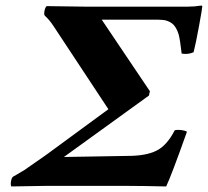

<svg xmlns="http://www.w3.org/2000/svg" viewBox="-20 -669 748 691"><path d="M653.8 -645Q680.2 -645 704.1 -648.9Q708 -648.9 708 -646Q708 -639.2 696.3 -575.4Q684.6 -511.7 676.8 -481Q657.2 -472.2 633.8 -476.1Q628.4 -524.4 623 -544.9Q616.2 -566.9 605.5 -578.9Q594.7 -590.8 574.2 -596.2Q560.5 -598.1 548.8 -598.1H346.2L520 -339.8L519 -338.9L516.1 -325.2L210 -104L439.9 -107.9Q504.9 -107.9 542.7 -126.5Q580.6 -145 608.9 -200.2Q619.6 -202.6 633.1 -200.9Q646.5 -199.2 652.8 -194.8Q596.2 -35.6 578.1 2Q487.8 0 439.9 0H143.1L21 2Q17.6 -2.4 19.5 -15.6Q21.5 -28.8 26.9 -33.2Q32.2 -35.6 67.9 -57.1Q116.7 -90.8 145 -110.8L370.1 -275.9L171.9 -576.2Q158.2 -597.2 141.1 -612.8Q137.7 -617.2 140.1 -629.9Q142.6 -642.6 147.9 -647Q270 -645 290 -645Z"/></svg>

Font: Common Serif
Style: Bold Italic
Weight: 700
Italic angle: -12°
Designer: Philipp H. Poll, Khaled Hosny
Foundry: Stefan Peev, Context Ltd.
Version: Version 1.026